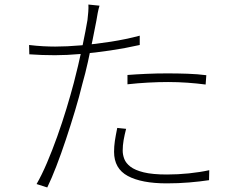

<svg xmlns="http://www.w3.org/2000/svg" viewBox="-20 -802 1040 845"><path d="M418 -777Q414 -765 410 -744.5Q406 -724 404 -710Q397 -673 387.5 -626.5Q378 -580 367 -530Q356 -480 342 -431Q329 -377 310 -314Q291 -251 270 -188Q249 -125 228 -70.5Q207 -16 188 23L141 8Q164 -32 187 -86Q210 -140 232 -201.5Q254 -263 272.5 -324Q291 -385 305 -438Q314 -472 323.5 -512.5Q333 -553 341.5 -592.5Q350 -632 356 -664.5Q362 -697 365 -714Q367 -730 368.5 -749.5Q370 -769 369 -782ZM223 -597Q274 -597 337.5 -602.5Q401 -608 468 -618.5Q535 -629 595 -645V-604Q533 -590 466 -580Q399 -570 336 -564.5Q273 -559 222 -559Q192 -559 165 -560Q138 -561 109 -563L108 -604Q141 -600 170 -598.5Q199 -597 223 -597ZM541 -472Q579 -475 624 -477Q669 -479 716 -479Q761 -479 805.5 -477.5Q850 -476 888 -471L885 -430Q847 -435 805 -438Q763 -441 720 -441Q677 -441 631.5 -438.5Q586 -436 541 -431ZM535 -235Q528 -208 524 -185Q520 -162 520 -139Q520 -121 527 -102.5Q534 -84 554 -68.5Q574 -53 612.5 -43.5Q651 -34 715 -34Q763 -34 811.5 -39Q860 -44 901 -53L900 -9Q860 -3 812.5 1Q765 5 714 5Q603 5 542.5 -27.5Q482 -60 482 -134Q482 -158 485.5 -181.5Q489 -205 496 -239Z"/></svg>

Font: Noto Sans JP ExtraLight
Style: Regular
Weight: 250
Designer: Ryoko NISHIZUKA  (kana, bopomofo & ideographs); Paul D. Hunt (Latin, Greek & Cyrillic); Sandoll Communications , Soo-you
Foundry: Adobe
Version: Version 2.004-H2;hotconv 1.0.118;makeotfexe 2.5.65603